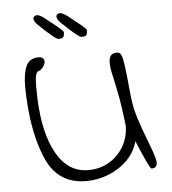

<svg xmlns="http://www.w3.org/2000/svg" viewBox="-52 -772 736 821"><g transform="rotate(-5 316.0 -361.5)"><path d="M141 -679Q127 -691 122.5 -702Q118 -713 123 -718Q128 -724 136 -724Q151 -724 179 -700Q181 -698 213 -673Q245 -648 245 -641Q245 -624 239.5 -619.5Q234 -615 220 -615Q207 -615 141 -679ZM240 -679Q226 -691 221.5 -702Q217 -713 222 -718Q227 -724 235 -724Q250 -724 278 -700Q280 -698 312 -673Q344 -648 344 -641Q344 -624 338.5 -619.5Q333 -615 319 -615Q306 -615 240 -679ZM61 -381Q60 -396 60 -424Q60 -481 74.5 -512.5Q89 -544 129 -544Q140 -544 146 -538.5Q152 -533 152 -524Q152 -505 129 -487Q116 -487 111.5 -470Q107 -453 107 -418Q107 -386 108 -367Q114 -218 163 -131.5Q212 -45 299 -45Q349 -45 389 -69Q429 -93 451.5 -133.5Q474 -174 474 -221Q464 -303 458 -336Q452 -369 436 -443Q429 -472 429 -494Q429 -517 438 -526Q447 -535 465 -535Q476 -535 482 -522Q488 -509 493 -471Q498 -433 506 -347Q511 -298 525.5 -251Q540 -204 564 -143Q566 -137 575 -113.5Q584 -90 588 -75Q592 -60 592 -51Q592 -28 568 -28Q560 -28 509 -151Q498 -106 464 -71.5Q430 -37 383 -18Q336 1 286 1Q168 1 118.5 -105Q69 -211 61 -381Z"/></g></svg>

Font: Indie Flower
Style: Regular
Weight: 400
Designer: Kimberly Geswein
Foundry: Kimberly Geswein
Version: Version 2.000